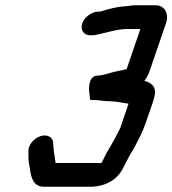

<svg xmlns="http://www.w3.org/2000/svg" viewBox="-20 -677 654 729"><path d="M322 -543H329C338 -543 348 -545 359 -548C391 -555 428 -567 466 -567H513L461 -415L446 -411C437 -409 430 -408 426 -407C403 -403 374 -390 349 -390C327 -388 318 -370 318 -336L322 -298C330 -297 336 -297 342 -297C359 -297 375 -292 392 -293C395 -293 399 -293 404 -292C429 -292 442 -286 465 -284C466 -284 466 -284 468 -283L441 -204C439 -199 438 -193 435 -188C433 -183 431 -179 428 -174C410 -136 389 -108 372 -71L366 -59C364 -58 362 -58 361 -58H191C189 -77 184 -98 183 -119L182 -132C182 -144 177 -153 168 -158C135 -176 86 -138 88 -102V-90C87 -71 91 -49 94 -33C98 -3 107 32 147 32H331C384 29 428 4 450 -44L458 -60C467 -76 474 -92 484 -106C495 -124 502 -142 513 -161L522 -181C525 -188 528 -196 531 -204L558 -282C561 -290 563 -297 564 -302C578 -342 559 -363 528 -370C536 -380 543 -393 548 -407L610 -588C623 -625 605 -657 571 -657H494C479 -657 469 -654 454 -653C420 -651 390 -642 361 -633H353C329 -633 300 -612 292 -588C284 -564 298 -543 322 -543Z"/></svg>

Font: Electronic
Style: BlkSuIt
Weight: 900
Version: Version 1.011